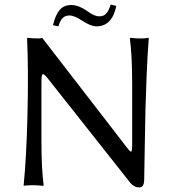

<svg xmlns="http://www.w3.org/2000/svg" viewBox="-20 -814 758 844"><path d="M99.1 -645 101.1 -647.9Q117.7 -645 151.9 -645L166 -647L508.8 -203.1Q516.1 -193.4 528.3 -177.7Q549.8 -148.9 554.7 -147.5Q558.6 -146.5 559.6 -154.8Q561 -161.6 561 -178.2V-444.8Q561 -569.8 550.8 -645L553.2 -647.9Q573.7 -645 598.1 -645Q607.9 -645 616.7 -645.5Q625 -646.5 628.9 -647.5L632.8 -647.9L633.8 -645Q627.9 -566.9 624.5 -481.2Q621.1 -395.5 619.6 -339.6Q618.2 -283.7 616.5 -178.7Q614.7 -73.7 613.8 -21Q612.3 9.8 592.8 9.8Q567.4 9.8 549.8 -14.2L201.2 -455.1Q190.9 -468.3 185.3 -475.1Q179.7 -481.9 174.8 -485.4Q169.9 -488.8 167.7 -488Q165.5 -487.3 164.1 -480.5Q162.6 -473.6 162.4 -464.8Q162.1 -456.1 162.1 -439V-200.2Q162.1 -71.3 171.9 0L169.9 2.9Q144.5 0 120.1 0Q110.4 0 101.6 1Q92.8 1 88.9 2L85 2.9L84 0Q96.2 -121.1 100.8 -310.8Q105.5 -500.5 99.1 -645ZM417 -742.2Q434.6 -742.2 445.6 -752.9Q456.5 -763.7 466.8 -793.9L491.2 -788.1Q473.1 -698.2 403.8 -698.2Q378.4 -698.2 339.8 -724.1Q304.7 -746.1 286.1 -746.1Q267.1 -746.1 255.6 -734.9Q244.1 -723.6 236.8 -698.2L212.9 -703.1Q223.6 -748.5 242.4 -770.3Q261.2 -792 293 -792Q325.7 -792 365.2 -764.2Q394 -742.2 417 -742.2Z"/></svg>

Font: Linux Biolinum
Style: Regular
Weight: 400
Designer: Philipp H. Poll
Foundry: Philipp H. Poll
Version: Version 0.6.4